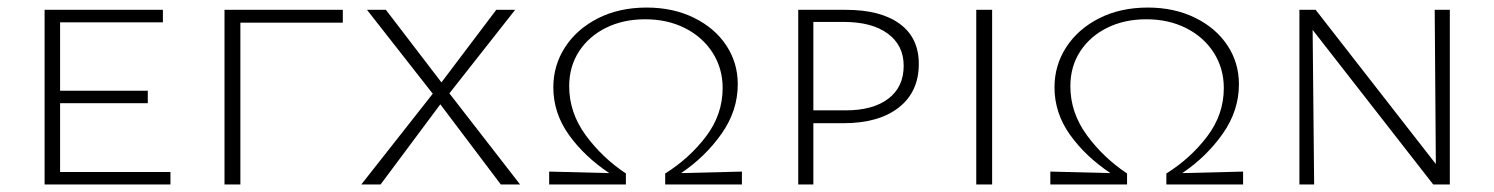

<svg xmlns="http://www.w3.org/2000/svg" viewBox="-20 -488 3953 508"><path d="M431 -33V0H98V-462H411V-429H139V-248H371V-215H139V-33Z M887 -428H616V0H574V-462H887Z M1125 -240 951 -462H1001L1148 -270L1293 -462H1343L1169 -241L1356 0H1305L1145 -212L987 0H936Z M1943 -34V0H1740V-29Q1804 -69 1848 -127Q1892 -185 1892 -255Q1892 -307 1865.5 -348.5Q1839 -390 1792.5 -413.5Q1746 -437 1687 -437Q1629 -437 1583.5 -414.5Q1538 -392 1512 -352Q1486 -312 1486 -260Q1486 -190 1529.5 -130.5Q1573 -71 1636 -29V0H1433V-34L1592 -30Q1526 -74 1485 -131.5Q1444 -189 1444 -257Q1444 -315 1475 -363Q1506 -411 1562 -439.5Q1618 -468 1691 -468Q1761 -468 1816 -441Q1871 -414 1901.5 -368Q1932 -322 1932 -265Q1932 -195 1889 -134Q1846 -73 1782 -30Z M2411 -319Q2411 -245 2358 -203.5Q2305 -162 2211 -162H2132V0H2092V-462H2218Q2310 -462 2360.5 -425Q2411 -388 2411 -319ZM2371 -314Q2371 -368 2329 -399Q2287 -430 2212 -430H2132V-196H2217Q2290 -196 2330.5 -227Q2371 -258 2371 -314Z M2563 -462H2605V0H2563Z M3269 -34V0H3066V-29Q3130 -69 3174 -127Q3218 -185 3218 -255Q3218 -307 3191.5 -348.5Q3165 -390 3118.5 -413.5Q3072 -437 3013 -437Q2955 -437 2909.5 -414.5Q2864 -392 2838 -352Q2812 -312 2812 -260Q2812 -190 2855.5 -130.5Q2899 -71 2962 -29V0H2759V-34L2918 -30Q2852 -74 2811 -131.5Q2770 -189 2770 -257Q2770 -315 2801 -363Q2832 -411 2888 -439.5Q2944 -468 3017 -468Q3087 -468 3142 -441Q3197 -414 3227.5 -368Q3258 -322 3258 -265Q3258 -195 3215 -134Q3172 -73 3108 -30Z M3816 -462V0H3772L3453 -409L3457 0H3418V-462H3461L3779 -54L3776 -462Z"/></svg>

Font: Ysabeau SC Light
Style: Regular
Weight: 300
Designer: Christian Thalmann (Catharsis Fonts)
Version: Version 0.003